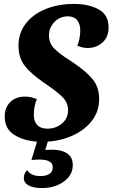

<svg xmlns="http://www.w3.org/2000/svg" viewBox="-20 -700 582 976"><path d="M373 -468Q380 -484 384 -505Q388 -526 388 -544Q388 -578 372 -597.5Q356 -617 325 -617Q285 -617 257 -588.5Q229 -560 229 -520Q229 -480 257 -452Q285 -424 340 -390Q342 -388 359 -377Q419 -336 451.5 -296.5Q484 -257 484 -196Q484 -135 448.5 -88Q413 -41 353.5 -13Q294 15 223 20L210 62Q221 61 246 61Q293 61 321.5 80Q350 99 350 139Q350 190 304.5 223Q259 256 192 256Q150 256 125.5 242.5Q101 229 101 205Q101 194 105.5 183Q110 172 118 165Q137 195 186 195Q213 195 230.5 184.5Q248 174 248 150Q248 111 180 111Q168 111 140 113L168 20Q98 15 51 -15.5Q4 -46 4 -107Q4 -154 32.5 -181.5Q61 -209 107 -209Q138 -209 167 -196Q152 -159 152 -116Q152 -82 169.5 -64Q187 -46 221 -46Q264 -46 295 -72Q326 -98 326 -139Q326 -177 300 -204Q274 -231 220 -268Q214 -273 209 -276Q204 -279 200 -282Q140 -323 107 -364Q74 -405 74 -468Q74 -532 111 -580Q148 -628 212 -654Q276 -680 355 -680Q432 -680 482 -652Q532 -624 532 -561Q532 -511 500.5 -483.5Q469 -456 426 -456Q399 -456 373 -468Z"/></svg>

Font: Sansita
Style: Bold Italic
Weight: 700
Italic angle: -11°
Designer: Pablo Cosgaya
Foundry: Omnibus-Type
Version: Version 1.006